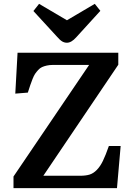

<svg xmlns="http://www.w3.org/2000/svg" viewBox="-20 -973 699 993"><path d="M326.2 -752Q313 -752 301.5 -758.8Q290 -765.6 273.9 -784.2L152.8 -916L182.1 -953.1L326.2 -868.2L470.2 -953.1L499 -917L374 -779.8Q349.1 -752 326.2 -752ZM49.8 0V-60.1L440.9 -637.2H253.9Q236.3 -637.2 222.2 -634Q208 -630.9 197.3 -626Q186.5 -621.1 177.2 -610.8Q168 -600.6 161.6 -591.3Q155.3 -582 148.2 -564.2Q141.1 -546.4 136.5 -532.5Q131.8 -518.6 124 -494.1L59.1 -488.8L70.8 -700.2H591.8V-638.2L204.1 -64H394Q423.8 -64 443.4 -70.1Q462.9 -76.2 480.5 -94Q498 -111.8 512 -140.4Q525.9 -168.9 543 -217.8H604L585 0Z"/></svg>

Font: Literata Book SemiBold
Style: Regular
Weight: 600
Designer: Latin by Veronika Burian and Jose Scaglione. Greek by Irene Vlachou. Cyrillic by Vera Evstafieva
Foundry: TypeTogether
Version: Version 2.003;PS 002.003;hotconv 1.0.88;makeotf.lib2.5.64775